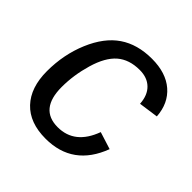

<svg xmlns="http://www.w3.org/2000/svg" viewBox="-149 -663 798 798"><g transform="rotate(45 250.0 -264.0)"><path d="M229 -59.6Q329.1 -59.6 370.1 -171.9L446.3 -147.9Q387.2 9.8 227.1 9.8Q133.3 9.8 83 -43.5Q32.7 -96.7 32.7 -192.9Q32.7 -290.5 68.1 -374.5Q103.5 -458.5 161.9 -498.3Q220.2 -538.1 305.2 -538.1Q387.7 -538.1 435.8 -496.6Q483.9 -455.1 488.8 -382.8L402.3 -370.6Q399.4 -418 373 -443.6Q346.7 -469.2 302.2 -469.2Q240.7 -469.2 202.6 -436.3Q164.6 -403.3 143.6 -331.5Q122.6 -259.8 122.6 -189.9Q122.6 -59.6 229 -59.6Z"/></g></svg>

Font: Liberation Sans
Style: Italic
Weight: 400
Italic angle: -12°
Designer: Steve Matteson
Foundry: Ascender Corporation
Version: Version 2.1.5